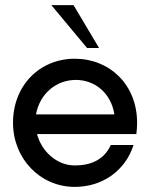

<svg xmlns="http://www.w3.org/2000/svg" viewBox="-20 -724 590 752"><path d="M517 -243C517 -393 409 -494 273 -494C136 -494 31 -390 31 -243C31 -104 136 8 273 8C382 8 471 -56 503 -156H414C387 -97 334 -76 273 -76C202 -76 143 -131 125 -199H514C516 -213 517 -228 517 -243ZM277 -411C351 -411 415 -360 428 -276H121C136 -358 201 -411 277 -411ZM268 -704H181L321 -536H368Z"/></svg>

Font: Radis Sans
Style: Regular
Weight: 400
Designer: Gaël Goy
Foundry: Gaël Goy
Version: 1.0